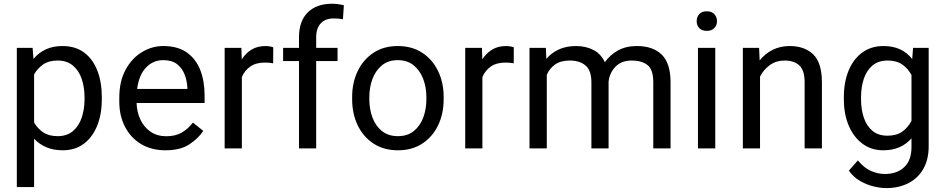

<svg xmlns="http://www.w3.org/2000/svg" viewBox="-20 -780 4969 1009"><path d="M515.1 -268.6V-258.3Q515.1 -181.2 491.2 -120.6Q467.3 -60.1 421.4 -25.1Q375.5 9.8 310.1 9.8Q261.2 9.8 223.6 -6.1Q186 -22 159.2 -51.3V203.1H68.4V-528.3H151.4L155.8 -470.2Q182.6 -502.9 220.7 -520.5Q258.8 -538.1 308.6 -538.1Q375.5 -538.1 421.4 -504.4Q467.3 -470.7 491.2 -409.9Q515.1 -349.1 515.1 -268.6ZM424.3 -258.3V-268.6Q424.3 -321.3 409.4 -365.2Q394.5 -409.2 363 -435.5Q331.5 -461.9 282.2 -461.9Q236.3 -461.9 206.5 -441.2Q176.8 -420.4 159.2 -389.2V-136.2Q177.2 -105 206.8 -84.7Q236.3 -64.5 283.2 -64.5Q332 -64.5 363.3 -91.1Q394.5 -117.7 409.4 -161.9Q424.3 -206.1 424.3 -258.3Z M849.6 9.8Q775.9 9.8 721.4 -22.9Q667 -55.7 637 -113.5Q606.9 -171.4 606.9 -245.6V-266.1Q606.9 -352.5 639.9 -413.3Q672.9 -474.1 725.8 -506.1Q778.8 -538.1 837.9 -538.1Q913.6 -538.1 961.7 -504.2Q1009.8 -470.2 1032.5 -411.9Q1055.2 -353.5 1055.2 -279.3V-238.8H697.8Q699.2 -190.4 718.3 -150.6Q737.3 -110.8 771.7 -87.4Q806.2 -64 854.5 -64Q902.3 -64 935.5 -83.5Q968.8 -103 993.7 -135.7L1048.3 -92.3Q1022.9 -53.2 975.6 -21.7Q928.2 9.8 849.6 9.8ZM837.9 -463.9Q784.2 -463.9 747.1 -424.8Q710 -385.7 700.7 -312.5H964.8V-319.3Q962.9 -354.5 950.4 -387.7Q938 -420.9 911.1 -442.4Q884.3 -463.9 837.9 -463.9Z M1416 -531.2 1415.5 -447.3Q1395.5 -451.2 1371.6 -451.2Q1325.2 -451.2 1295.4 -430.4Q1265.6 -409.7 1251 -375V0H1160.6V-528.3H1248.5L1250.5 -467.8Q1270.5 -500 1301.5 -519Q1332.5 -538.1 1376 -538.1Q1385.7 -538.1 1398.4 -535.9Q1411.1 -533.7 1416 -531.2Z M1641.6 0H1551.3V-459H1467.8V-528.3H1551.3V-584Q1551.3 -669.4 1597.4 -714.8Q1643.6 -760.3 1724.6 -760.3Q1754.4 -760.3 1787.1 -752.4L1782.2 -678.7Q1761.7 -683.1 1733.4 -683.1Q1689.9 -683.1 1665.8 -657.5Q1641.6 -631.8 1641.6 -584V-528.3H1753.9V-459H1641.6Z M1830.6 -258.3V-269.5Q1830.6 -346.2 1859.9 -406.7Q1889.2 -467.3 1942.9 -502.7Q1996.6 -538.1 2070.3 -538.1Q2145 -538.1 2199 -502.7Q2252.9 -467.3 2282.2 -406.7Q2311.5 -346.2 2311.5 -269.5V-258.3Q2311.5 -182.1 2282.2 -121.3Q2252.9 -60.5 2199.2 -25.4Q2145.5 9.8 2071.3 9.8Q1997.1 9.8 1943.1 -25.4Q1889.2 -60.5 1859.9 -121.3Q1830.6 -182.1 1830.6 -258.3ZM1920.9 -269.5V-258.3Q1920.9 -206.1 1937.5 -161.9Q1954.1 -117.7 1987.5 -91.1Q2021 -64.5 2071.3 -64.5Q2121.1 -64.5 2154.3 -91.1Q2187.5 -117.7 2204.1 -161.9Q2220.7 -206.1 2220.7 -258.3V-269.5Q2220.7 -321.3 2203.9 -365.5Q2187 -409.7 2153.8 -436.8Q2120.6 -463.9 2070.3 -463.9Q2020.5 -463.9 1987.3 -436.8Q1954.1 -409.7 1937.5 -365.5Q1920.9 -321.3 1920.9 -269.5Z M2680.2 -531.2 2679.7 -447.3Q2659.7 -451.2 2635.7 -451.2Q2589.4 -451.2 2559.6 -430.4Q2529.8 -409.7 2515.1 -375V0H2424.8V-528.3H2512.7L2514.6 -467.8Q2534.7 -500 2565.7 -519Q2596.7 -538.1 2640.1 -538.1Q2649.9 -538.1 2662.6 -535.9Q2675.3 -533.7 2680.2 -531.2Z M2975.1 -461.9Q2926.8 -461.9 2897.5 -441.4Q2868.2 -420.9 2853.5 -387.2V0H2762.7V-528.3H2848.6L2851.1 -470.7Q2877.9 -502.4 2917 -520.3Q2956.1 -538.1 3007.3 -538.1Q3058.1 -538.1 3097.9 -517.8Q3137.7 -497.6 3158.7 -453.1Q3185.1 -491.2 3227.3 -514.6Q3269.5 -538.1 3326.7 -538.1Q3411.6 -538.1 3457.8 -492.7Q3503.9 -447.3 3503.9 -347.2V0H3413.1V-348.1Q3413.1 -414.6 3382.6 -438.2Q3352.1 -461.9 3300.3 -461.9Q3245.6 -461.9 3214.4 -429.4Q3183.1 -397 3178.2 -350.6V0H3087.9V-347.7Q3087.9 -409.7 3057.1 -435.8Q3026.4 -461.9 2975.1 -461.9Z M3641.1 -668.5Q3641.1 -690.4 3654.5 -705.6Q3668 -720.7 3694.3 -720.7Q3720.2 -720.7 3734.1 -705.6Q3748 -690.4 3748 -668.5Q3748 -647.5 3734.1 -632.6Q3720.2 -617.7 3694.3 -617.7Q3668 -617.7 3654.5 -632.6Q3641.1 -647.5 3641.1 -668.5ZM3738.8 -528.3V0H3647.9V-528.3Z M4103 -461.9Q4059.6 -461.9 4026.4 -438.5Q3993.2 -415 3974.1 -377.4V0H3883.8V-528.3H3969.2L3972.2 -462.4Q4000.5 -498 4040.5 -518.1Q4080.6 -538.1 4129.9 -538.1Q4208 -538.1 4253.7 -494.1Q4299.3 -450.2 4299.3 -346.2V0H4208.5V-347.2Q4208.5 -409.2 4181.4 -435.5Q4154.3 -461.9 4103 -461.9Z M4414.6 -258.3V-268.6Q4414.6 -349.1 4439.9 -409.9Q4465.3 -470.7 4512 -504.4Q4558.6 -538.1 4623 -538.1Q4673.3 -538.1 4710.7 -520.5Q4748 -502.9 4773.9 -469.7L4778.3 -528.3H4860.4V-11.2Q4860.4 58.6 4832 107.9Q4803.7 157.2 4753.2 182.9Q4702.6 208.5 4636.7 208.5Q4609.4 208.5 4572.5 200Q4535.6 191.4 4500.2 171.1Q4464.8 150.9 4440.9 116.7L4488.3 63Q4521.5 103 4557.9 118.7Q4594.2 134.3 4629.9 134.3Q4693.8 134.3 4731.9 98.4Q4770 62.5 4770 -6.8V-53.2Q4744.1 -22.9 4707.3 -6.6Q4670.4 9.8 4622.1 9.8Q4558.6 9.8 4512 -25.1Q4465.3 -60.1 4439.9 -120.6Q4414.6 -181.2 4414.6 -258.3ZM4504.9 -268.6V-258.3Q4504.9 -206.1 4519.3 -162.4Q4533.7 -118.7 4564.5 -92.8Q4595.2 -66.9 4644 -66.9Q4692.4 -66.9 4722.4 -88.9Q4752.4 -110.8 4770 -145V-385.7Q4752.9 -418.5 4722.7 -440.2Q4692.4 -461.9 4645 -461.9Q4595.7 -461.9 4564.7 -435.5Q4533.7 -409.2 4519.3 -365.2Q4504.9 -321.3 4504.9 -268.6Z"/></svg>

Font: Vazirmatn UI FD
Style: Regular
Weight: 400
Designer: Saber Rastikerdar
Foundry: Saber Rastikerdar
Version: Version 33.003